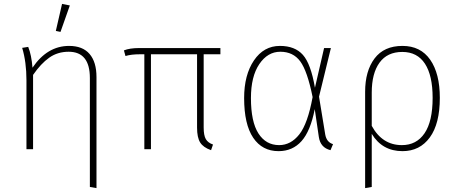

<svg xmlns="http://www.w3.org/2000/svg" viewBox="-20 -767 2355 987"><path d="M335 -531Q405 -531 440.5 -489.5Q476 -448 476 -371V200L442 194V-366Q442 -501 333 -501Q276 -501 233 -470.5Q190 -440 150 -382V0H116V-354Q116 -448 94 -521L125 -526Q142 -484 147 -419Q223 -531 335 -531ZM291 -603 267 -608 299 -747 339 -739Z M1027 -488V-112Q1027 -71 1038 -52Q1049 -33 1075 -24L1065 5Q1025 -9 1009 -34.5Q993 -60 993 -111V-488H756V0H722V-488H700Q654 -488 625 -479L617 -508Q647 -520 696 -520H1113V-488Z M1421 -501Q1356 -501 1313 -437.5Q1270 -374 1270 -263Q1270 -141 1308.5 -81Q1347 -21 1415 -21Q1475 -21 1518.5 -76Q1562 -131 1587 -268Q1560 -402 1523.5 -451.5Q1487 -501 1421 -501ZM1419 -531Q1496 -531 1537 -485Q1578 -439 1599 -316L1646 -520H1681L1620 -270L1652 -75Q1659 -36 1692 -26L1679 5Q1627 -8 1619 -63L1598 -206Q1576 -93 1530 -41.5Q1484 10 1412 10Q1328 10 1281.5 -59Q1235 -128 1235 -263Q1235 -382 1285.5 -456.5Q1336 -531 1419 -531Z M2046 -21Q2121 -21 2162.5 -82Q2204 -143 2204 -264Q2204 -379 2164.5 -439.5Q2125 -500 2048 -500Q1971 -500 1931 -445Q1891 -390 1891 -291V-120Q1945 -21 2046 -21ZM2049 -531Q2142 -531 2191.5 -460Q2241 -389 2241 -264Q2241 -131 2189.5 -60.5Q2138 10 2049 10Q1945 10 1891 -79V194L1857 200V-295Q1857 -402 1905.5 -466.5Q1954 -531 2049 -531Z"/></svg>

Font: FiraSans
Style: Regular
Weight: 200
Designer: Carrois Corporate & Edenspiekermann AG
Foundry: Carrois Corporate GbR & Edenspiekermann AG
Version: Version 3.106;PS 003.106;hotconv 1.0.70;makeotf.lib2.5.58329